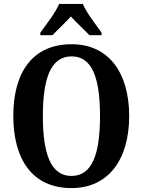

<svg xmlns="http://www.w3.org/2000/svg" viewBox="-20 -951 728 981"><path d="M186 -784V-771H248C272 -797 316 -837 342 -867C368 -837 413 -797 437 -771H499V-784C472 -822 422 -886 403 -931H282C264 -886 213 -822 186 -784ZM345 10C535 10 640 -137 640 -358C640 -580 535 -725 346 -725C145 -725 48 -580 48 -359C48 -137 145 10 345 10ZM345 -52C239 -52 199 -166 199 -358C199 -550 239 -663 346 -663C452 -663 491 -550 491 -358C491 -166 452 -52 345 -52Z"/></svg>

Font: Noto Serif Tamil Condensed
Style: Bold
Weight: 700
Width: 3
Designer: Indian Type Foundry, Tom Grace, and the Monotype Design Team
Foundry: Monotype Imaging Inc.
Version: Version 2.004